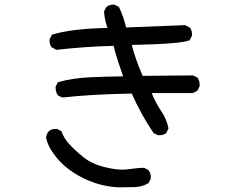

<svg xmlns="http://www.w3.org/2000/svg" viewBox="-20 -766 1040 825"><path d="M489 39Q411 35 341 1Q271 -33 228.5 -82.5Q186 -132 178 -175Q183 -212 219 -212H225L244 -202Q254 -173 276 -148.5Q298 -124 336 -92.5Q374 -61 434 -47Q475 -37 508 -37Q522 -37 549.5 -41Q577 -45 599 -45L618 -35Q628 -22 628 -4V2L618 21Q591 37 557.5 38Q524 39 489 39ZM666 -185H659L640 -194Q587 -272 546 -364Q374 -361 248 -347L229 -356Q219 -370 219 -388V-394L229 -413Q296 -431 367 -434Q438 -437 509 -438Q497 -474 486.5 -505Q476 -536 468 -569Q348 -566 223 -552L203 -562Q193 -573 193 -591V-597L203 -617Q287 -643 442 -646Q429 -682 427 -717L437 -736Q448 -746 466 -746H472L491 -736Q511 -695 522 -648L775 -658L795 -648Q805 -637 805 -619V-613L795 -593Q757 -577 546 -573Q562 -511 593 -440L809 -442L828 -433Q838 -419 838 -402V-396L828 -376L809 -366H632Q649 -323 672.5 -289Q696 -255 704 -214L694 -194Q683 -185 666 -185Z"/></svg>

Font: Xiaolai SC
Style: Regular
Weight: 400
Designer: Nozomi Seto 瀬戸のぞみ
Version: Version 3.11;December 4, 2020;FontCreator 13.0.0.2613 64-bit